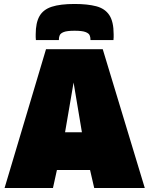

<svg xmlns="http://www.w3.org/2000/svg" viewBox="-20 -948 753 968"><path d="M3 0 212 -700H498L710 0H455L434 -91H267L247 0ZM308 -281H393L351 -532ZM356 -928Q421 -928 465 -916.5Q509 -905 531 -872Q553 -839 553 -775Q553 -768 553 -760.5Q553 -753 552 -746H436Q436 -747 436 -748Q436 -749 436 -751Q436 -760 432 -770Q428 -780 411 -786.5Q394 -793 356 -793Q318 -793 301.5 -786.5Q285 -780 281 -770Q277 -760 277 -751Q277 -749 277 -748Q277 -747 277 -746H161Q160 -753 160 -760.5Q160 -768 160 -775Q160 -833 179 -866.5Q198 -900 241 -914Q284 -928 356 -928Z"/></svg>

Font: Georama Black
Style: Regular
Weight: 900
Designer: Jean-Baptiste Levee
Foundry: Production Type
Version: Version 1.001